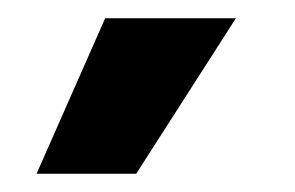

<svg xmlns="http://www.w3.org/2000/svg" viewBox="-20 -788 323 210"><path d="M129 -598H20L95 -768H238Z"/></svg>

Font: Bricolage Grotesque 10pt Bricolage Grotesque 10pt Regular
Style: Bold
Weight: 700
Designer: Mathieu Triay
Foundry: Atelier Triay
Version: Version 1.000; ttfautohint (v1.8.4.7-5d5b);gftools[0.9.32]